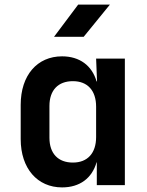

<svg xmlns="http://www.w3.org/2000/svg" viewBox="-20 -805 640 835"><path d="M215 -645H344L458 -785H320ZM250 10C327 10 380 -30 400 -99H401V0H523V-550H398L402 -451H400C380 -520 326 -560 250 -560C142 -560 70 -478 70 -349V-200C70 -72 143 10 250 10ZM297 -98C233 -98 195 -137 195 -206V-344C195 -413 233 -452 297 -452C361 -452 398 -411 398 -341V-209C398 -139 361 -98 297 -98Z"/></svg>

Font: JetBrains Mono
Style: Bold
Weight: 558
Monospace: yes
Designer: Philipp Nurullin, Konstantin Bulenkov
Foundry: JetBrains
Version: Version 2.305